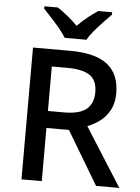

<svg xmlns="http://www.w3.org/2000/svg" viewBox="-61 -989 758 1036"><g transform="rotate(5 317.5 -470.5)"><path d="M295 -714Q433 -714 498.5 -662.5Q564 -611 564 -507Q564 -453 543.5 -415.5Q523 -378 491.5 -354.5Q460 -331 424 -317L625 0H499L327 -288H205V0H95V-714ZM288 -621H205V-380H293Q376 -380 413.5 -411Q451 -442 451 -503Q451 -567 411.5 -594Q372 -621 288 -621ZM261 -781Q247 -804 225 -830.5Q203 -857 179 -883Q155 -909 137 -928V-941H210Q236 -924 264.5 -901Q293 -878 319 -851Q345 -878 374 -901Q403 -924 429 -941H504V-928Q485 -909 460.5 -883Q436 -857 413.5 -830.5Q391 -804 379 -781Z"/></g></svg>

Font: Noto Sans Nag Mundari Medium
Style: Regular
Weight: 500
Version: Version 1.000